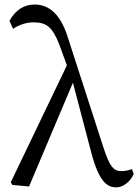

<svg xmlns="http://www.w3.org/2000/svg" viewBox="-20 -808 606 842"><path d="M489.3 13.7Q456.1 13.7 433.6 -13.7Q404.3 -47.9 380.9 -136.7L299.8 -445.3L107.4 9.8L34.2 2.9L27.3 -8.8L273.4 -521.5L240.2 -612.3Q218.8 -668.9 193.4 -690.4Q170.9 -710 128.9 -710Q80.1 -710 37.1 -681.6L21.5 -716.8Q61.5 -788.1 131.8 -788.1Q230.5 -788.1 275.4 -650.4L434.6 -158.2Q454.1 -98.6 470.7 -77.1Q486.3 -57.6 510.7 -57.6Q535.2 -57.6 558.6 -66.4L566.4 -44.9Q554.7 -18.6 533.2 -2.4Q511.7 13.7 489.3 13.7Z"/></svg>

Font: Bpmf GenYo Min R
Style: R
Weight: 400
Foundry: But Ko
Version: Version 1.320